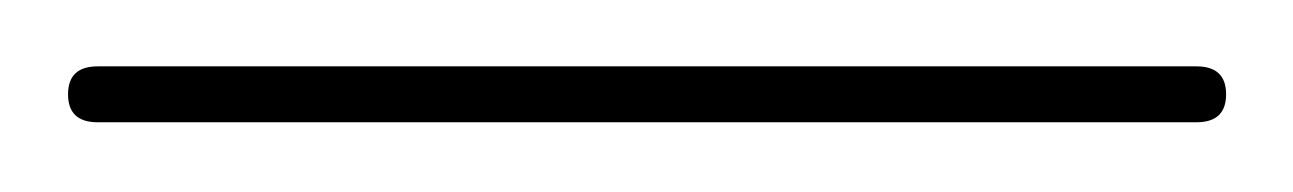

<svg xmlns="http://www.w3.org/2000/svg" viewBox="-29 -50 384 57"><path d="M-8.8 -22Q-8.8 -30.3 0 -30.3H326.2Q335 -30.3 335 -22Q335 -13.7 326.2 -13.7H0Q-8.8 -13.7 -8.8 -22Z"/></svg>

Font: Mikhak-DS2-FD Thin
Style: Regular
Weight: 100
Designer: Amin Abedi
Version: Version 3.2